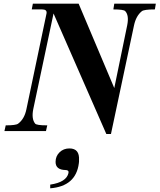

<svg xmlns="http://www.w3.org/2000/svg" viewBox="-20 -710 864 1040"><path d="M824 -690 819 -659Q759 -659 748 -649Q717 -624 706 -573L581 16H556L270 -637L160 -118Q150 -66 170 -41Q176 -31 236 -31L229 0H4L11 -31Q66 -31 78 -40Q112 -65 123 -118L232 -637Q236 -659 208 -659H152L158 -690H406L599 -233L669 -573Q680 -627 658 -650Q649 -659 594 -659L599 -690ZM252 310V290Q340 277 351 227Q354 211 335 211Q281 210 281 167Q281 136 302.5 115Q324 94 356 94Q412 94 408 158Q408 162 408 166Q408 170 407 175Q391 299 252 310Z"/></svg>

Font: GFS Didot
Style: Bold Italic
Weight: 700
Italic angle: -12°
Designer: Designed by Takis Katsoulidis and George D. Matthiopoulos.
Foundry: Designed by Takis Katsoulidis and George D. Matthiopoulos.
Version: Version 1.0